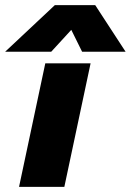

<svg xmlns="http://www.w3.org/2000/svg" viewBox="-79 -726 508 746"><path d="M134 -706H291L409 -525H240L198 -610L120 -525H-59ZM97 -480H273L171 0H-5Z"/></svg>

Font: Prompt
Style: Bold Italic
Weight: 700
Italic angle: -12°
Designer: Katatrad Team
Foundry: CadsonDemak
Version: Version 1.001